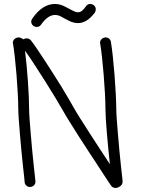

<svg xmlns="http://www.w3.org/2000/svg" viewBox="-20 -936 720 970"><path d="M567.4 -387.7Q567.4 -369.1 569.8 -335Q572.3 -300.8 575.7 -260.3Q579.1 -219.7 583 -177.2Q586.9 -134.8 590.8 -100.1Q594.7 -65.4 597.2 -42.5Q599.6 -19.5 599.6 -18.6Q599.6 0 579.1 9.8Q572.3 13.7 564.5 13.7Q549.8 13.7 541 2Q539.1 -1 523.4 -24.4Q507.8 -47.9 485.4 -82.5Q462.9 -117.2 435.1 -159.2Q407.2 -201.2 381.8 -241.2Q356.4 -281.2 335 -315.4Q313.5 -349.6 302.7 -369.1Q287.1 -396.5 262.2 -438Q237.3 -479.5 209.5 -523.4Q181.6 -567.4 154.3 -609.4Q127 -651.4 106.4 -679.7Q110.4 -647.5 114.3 -606.4Q118.2 -565.4 121.1 -524.4Q124 -483.4 125.5 -447.3Q127 -411.1 127 -387.7Q127 -369.1 129.4 -335Q131.8 -300.8 135.3 -260.3Q138.7 -219.7 142.6 -177.2Q146.5 -134.8 150.4 -100.1Q154.3 -65.4 156.7 -42.5Q159.2 -19.5 159.2 -18.6Q159.2 -7.8 151.9 0Q144.5 7.8 131.8 8.8Q121.1 8.8 113.3 2Q105.5 -4.9 104.5 -15.6Q104.5 -18.6 102.1 -42Q99.6 -65.4 95.7 -100.1Q91.8 -134.8 87.9 -176.8Q84 -218.8 80.6 -259.3Q77.1 -299.8 74.7 -334Q72.3 -368.2 72.3 -387.7Q72.3 -417 69.8 -462.9Q67.4 -508.8 63.5 -557.1Q59.6 -605.5 54.7 -649.4Q49.8 -693.4 44.9 -719.7Q44.9 -729.5 51.8 -737.3Q58.6 -745.1 72.3 -747.1Q80.1 -747.1 86.4 -744.1Q92.8 -741.2 97.7 -737.3Q105.5 -742.2 114.3 -742.2Q127.9 -742.2 136.7 -731.4Q150.4 -713.9 168.5 -687Q186.5 -660.2 207 -628.9Q227.5 -597.7 248.5 -564.5Q269.5 -531.2 289.1 -500Q308.6 -468.8 324.2 -441.4Q339.8 -414.1 350.6 -395.5Q361.3 -376 382.8 -341.8Q404.3 -307.6 430.7 -266.6Q457 -225.6 484.9 -183.1Q512.7 -140.6 535.2 -106.4Q531.2 -141.6 527.3 -182.6Q523.4 -223.6 520 -262.7Q516.6 -301.8 514.6 -335Q512.7 -368.2 512.7 -387.7Q512.7 -417 510.3 -462.9Q507.8 -508.8 503.9 -557.1Q500 -605.5 495.1 -649.4Q490.2 -693.4 485.4 -719.7Q485.4 -729.5 492.2 -737.3Q499 -745.1 512.7 -747.1Q522.5 -747.1 530.3 -741.2Q538.1 -735.4 540 -725.6Q544.9 -698.2 549.8 -652.8Q554.7 -607.4 558.6 -557.6Q562.5 -507.8 564.9 -461.4Q567.4 -415 567.4 -387.7ZM453.1 -910.2Q463.9 -902.3 463.9 -888.7Q463.9 -879.9 459 -872.1Q436.5 -842.8 415.5 -831.1Q394.5 -819.3 375 -819.3Q352.5 -819.3 331.5 -829.6Q310.5 -839.8 288.1 -852.5Q273.4 -860.4 257.8 -860.4Q221.7 -860.4 187.5 -811.5Q179.7 -799.8 165 -799.8Q157.2 -799.8 149.4 -804.7Q137.7 -813.5 137.7 -827.1Q137.7 -835 143.6 -842.8Q194.3 -916 257.8 -916Q286.1 -916 314.5 -899.4Q336.9 -887.7 350.1 -880.9Q363.3 -874 374 -874Q384.8 -874 394 -881.3Q403.3 -888.7 415 -905.3Q422.9 -916 436.5 -916Q445.3 -916 453.1 -910.2Z"/></svg>

Font: Coming Soon
Style: Regular
Weight: 400
Designer: Dathan Boardman
Foundry: Open Window
Version: Version 1.002